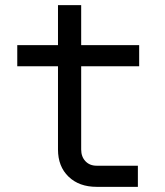

<svg xmlns="http://www.w3.org/2000/svg" viewBox="-20 -725 640 745"><path d="M355 0Q287 0 246 -39.5Q205 -79 205 -145V-468H47V-550H205V-705H295V-550H520V-468H295V-145Q295 -117 311.5 -99.5Q328 -82 355 -82H515V0Z"/></svg>

Font: JetBrainsMono NFM
Style: Regular
Weight: 400
Monospace: yes
Designer: Philipp Nurullin, Konstantin Bulenkov
Foundry: JetBrains
Version: Version 2.304; ttfautohint (v1.8.4.7-5d5b);Nerd Fonts 3.3.0